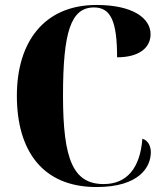

<svg xmlns="http://www.w3.org/2000/svg" viewBox="-20 -744 666 774"><path d="M369 10C544 10 588 -73 588 -130C588 -150 581 -176 554 -185C545 -67 492 -2 398 -2C276 -2 234 -99 234 -358C234 -617 266 -714 359 -714C428 -714 452 -655 452 -513C544 -513 587 -554 587 -606C587 -671 515 -724 369 -724C158 -724 48 -575 48 -358C48 -137 151 10 369 10Z"/></svg>

Font: Noto Serif Display Condensed Black
Style: Regular
Weight: 900
Width: 3
Designer: Monotype Design Team
Foundry: Monotype Imaging Inc.
Version: Version 2.009